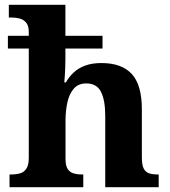

<svg xmlns="http://www.w3.org/2000/svg" viewBox="-20 -780 707 800"><path d="M19.7 0V-53H25.4Q46.7 -53 63.4 -57.7Q80.2 -62.4 90 -77.4Q99.9 -92.3 99.9 -122.1V-577.9H12.9V-630.7H99.9V-645.9Q99.9 -673 89 -685.8Q78 -698.6 61.9 -702.8Q45.7 -707 28.9 -707H16.8V-760H252.5V-630.7H407.2V-577.9H252.5V-533.9Q252.5 -516.5 251.8 -497.9Q251 -479.2 250 -463.2Q249 -447.2 247.9 -436.7H254.6Q267.9 -460.4 287.4 -478.3Q306.8 -496.3 335.2 -506.8Q363.6 -517.3 402.8 -517.3Q487 -517.3 529.1 -471.7Q571.1 -426 571.1 -324.2V-123.9Q571.1 -93.4 578.5 -78.2Q585.9 -63 600.8 -58Q615.6 -53 637.6 -53H641.2V0H418.5V-297.2Q418.5 -361.6 401 -397Q383.4 -432.4 339.2 -432.4Q306.4 -432.4 287.5 -410.7Q268.6 -388.9 260.8 -353.6Q253 -318.3 253 -277.4V-118.3Q253 -90.4 261.6 -76.5Q270.2 -62.6 285.8 -57.8Q301.4 -53 323.4 -53H327V0Z"/></svg>

Font: Noto Serif Khmer
Style: Regular
Weight: 400
Designer: Danh Hong and the Monotype Design Team
Foundry: Monotype Imaging Inc.
Version: Version 2.003